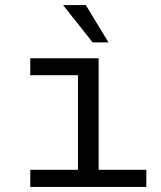

<svg xmlns="http://www.w3.org/2000/svg" viewBox="-20 -741 640 761"><path d="M100 -68H289V-443H100V-510H371V-68H560V0H100ZM230 -721H320L410 -573H347Z"/></svg>

Font: Office Code Pro
Style: Regular
Weight: 400
Designer: Nathan Rutzky & Paul D. Hunt
Foundry: Adobe Systems Incorporated
Version: Version 1.004